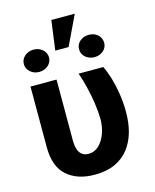

<svg xmlns="http://www.w3.org/2000/svg" viewBox="-128 -953 844 1047"><g transform="rotate(-15 294.0 -429.0)"><path d="M60.5 -203.1V-545.4H207.5V-201.7Q207.5 -166.5 216.3 -146Q224.6 -126 239.7 -117.2Q253.4 -108.9 271.5 -108.9Q306.2 -108.9 331.5 -133.3Q356 -157.2 370.1 -196.3Q383.3 -234.4 383.3 -276.9Q382.8 -316.4 375.5 -367.2Q369.6 -408.2 357.4 -459.5Q345.7 -507.8 332 -545.4H471.2Q486.3 -515.6 499.5 -472.7Q512.2 -428.7 520 -379.4Q527.8 -330.6 527.8 -276.9Q527.8 -214.8 513.7 -164.6Q499 -112.3 468.8 -73.2Q438.5 -34.2 390.6 -12.2Q342.8 9.8 275.9 9.8Q178.2 9.8 119.6 -41.5Q60.5 -92.8 60.5 -203.1ZM316.9 -699.7H241.7L264.2 -866.7H396.5ZM57.1 -672.4Q57.1 -699.2 77.6 -717.3Q98.6 -735.8 127.9 -735.8Q157.7 -735.8 178.7 -717.3Q199.2 -699.2 199.2 -672.4Q199.2 -646.5 178.7 -628.4Q157.7 -609.9 127.9 -609.9Q98.6 -609.9 77.6 -628.4Q57.1 -646.5 57.1 -672.4ZM369.1 -671.9Q368.2 -699.2 388.7 -717.3Q409.7 -735.8 440.4 -735.8Q470.2 -735.8 490.2 -717.8Q509.8 -700.2 510.7 -671.9Q509.8 -645 490.2 -627.9Q469.2 -609.9 440.4 -609.9Q409.7 -609.9 388.7 -628.4Q368.7 -646.5 369.1 -671.9Z"/></g></svg>

Font: My Font
Style: Bold
Weight: 500
Designer: Rasmus Andersson
Foundry: rsms
Version: Version 0.001